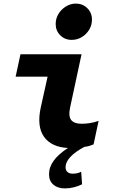

<svg xmlns="http://www.w3.org/2000/svg" viewBox="-20 -818 640 1069"><path d="M379 -596Q341 -596 315.5 -621.5Q290 -647 290 -684Q290 -715 305.5 -740.5Q321 -766 347 -782Q373 -798 402 -798Q440 -798 466 -772.5Q492 -747 492 -709Q492 -678 476.5 -652.5Q461 -627 435.5 -611.5Q410 -596 379 -596ZM341 231Q301 231 277 210Q253 189 253 153Q253 112 279.5 76Q306 40 358 6Q266 1 225 -56.5Q184 -114 207 -220L245 -391H67L94 -516H434L370 -218Q360 -169 377 -149Q394 -129 434 -129Q457 -129 480 -132.5Q503 -136 529 -145L501 -14Q492 -10 478.5 -6Q465 -2 449 0Q397 28 371 56.5Q345 85 345 113Q345 130 355.5 139.5Q366 149 385 149Q399 149 411.5 146Q424 143 432 138L437 208Q418 218 392.5 224.5Q367 231 341 231Z"/></svg>

Font: Red Hat Mono
Style: Italic
Weight: 400
Italic angle: -12°
Monospace: yes
Designer: Pentagram, MCKL
Foundry: MCKL
Version: Version 1.030